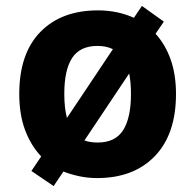

<svg xmlns="http://www.w3.org/2000/svg" viewBox="-20 -591 659 648"><path d="M574 -274Q574 -138 502.5 -64Q431 10 308 10Q277 10 248.5 4Q220 -2 194 -12L161 37L86 -14L119 -63Q84 -100 64.5 -152.5Q45 -205 45 -274Q45 -410 116 -483Q187 -556 311 -556Q376 -556 432 -531L459 -571L533 -518L505 -477Q538 -441 556 -390Q574 -339 574 -274ZM197 -274Q197 -226 206 -193L361 -425Q339 -436 309 -436Q250 -436 223.5 -395.5Q197 -355 197 -274ZM422 -274Q422 -313 416 -343L265 -117Q283 -110 310 -110Q369 -110 395.5 -151.5Q422 -193 422 -274Z"/></svg>

Font: Noto Sans Sinhala UI
Style: Bold
Weight: 700
Designer: Jelle Bosma - Monotype Design Team
Foundry: Monotype Imaging Inc.
Version: Version 2.006; ttfautohint (v1.8.4.7-5d5b)